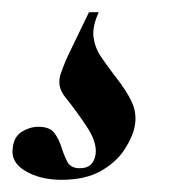

<svg xmlns="http://www.w3.org/2000/svg" viewBox="-97 -20 313 315"><path d="M4 275Q-31 275 -55.5 260.5Q-80 246 -76 222Q-74 204 -61 196Q-48 188 -34 188Q-15 188 -7.5 198.5Q0 209 4 222Q8 235 13.5 245.5Q19 256 34 256Q57 256 60 232Q62 213 45.5 188Q29 163 9 138Q-4 121 2.5 101.5Q9 82 20 60L49 0H65Q54 24 56.5 41.5Q59 59 69 73.5Q79 88 91 104Q111 129 119.5 148Q128 167 124 187Q121 204 107.5 225Q94 246 68.5 260.5Q43 275 4 275Z"/></svg>

Font: Cormorant Light
Style: Italic
Weight: 300
Italic angle: -10°
Designer: Christian Thalmann (Catharsis Fonts)
Foundry: Catharsis Fonts
Version: Version 4.000